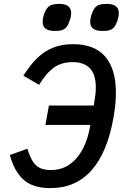

<svg xmlns="http://www.w3.org/2000/svg" viewBox="-20 -956 640 989"><path d="M31 -157.5 121 -190Q133.5 -150 147.8 -126.5Q162 -103 184.2 -91.5Q206.5 -80 242 -80Q320 -80 372.2 -139Q424.5 -198 443 -300L445 -312.5H214L232 -412.5H463L467 -438Q473.5 -474 473.5 -506Q473.5 -636 354 -636Q297 -636 257.8 -608Q218.5 -580 181.5 -519L100.5 -566Q134.5 -620.5 170.5 -655.8Q206.5 -691 252 -709.8Q297.5 -728.5 356.5 -728.5Q466 -728.5 521.5 -665Q577 -601.5 577 -478.5Q577 -419 564.5 -350Q533 -170.5 451.5 -78.8Q370 13 239.5 13Q149 13 100.8 -30.8Q52.5 -74.5 31 -157.5ZM199.5 -843.5Q199.5 -860 206 -880Q213.5 -903 223.8 -915Q234 -927 248.2 -931.5Q262.5 -936 285 -936Q346.5 -936 346.5 -889Q346.5 -871 339.5 -851.5Q332 -828.5 322.8 -817Q313.5 -805.5 299.5 -801Q285.5 -796.5 261.5 -796.5Q199.5 -796.5 199.5 -843.5ZM444.5 -844Q444.5 -860 451 -879.5Q459 -903.5 468.8 -915.5Q478.5 -927.5 492.5 -931.8Q506.5 -936 530.5 -936Q592 -936 592 -888.5Q592 -871.5 585.5 -851.5Q577.5 -828.5 568.5 -816.8Q559.5 -805 545.5 -800.8Q531.5 -796.5 506.5 -796.5Q444.5 -796.5 444.5 -844Z"/></svg>

Font: JuliaMono SemiBold
Style: Italic
Weight: 600
Italic angle: -9°
Monospace: yes
Designer: cormullion
Foundry: corm
Version: Version 0.056; ttfautohint (v1.8.4)